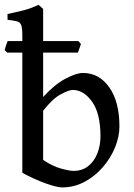

<svg xmlns="http://www.w3.org/2000/svg" viewBox="-25 -777 566 811"><path d="M479.5 -242.7Q479.5 -200.2 461.2 -155Q442.9 -109.9 409.9 -71.5Q377 -33.2 332.8 -9.3Q288.6 14.6 237.3 14.6Q215.8 14.6 168.9 -2Q122.1 -18.6 69.3 -46.9V-627.9Q69.3 -658.2 64.7 -670.7Q60.1 -683.1 46.9 -686.8Q33.7 -690.4 6.8 -693.4V-717.8Q43.5 -725.6 75.2 -733.6Q106.9 -741.7 137.7 -756.8Q141.6 -753.4 149.4 -746.3Q157.2 -739.3 157.2 -739.3V-367.2Q205.6 -420.4 251.5 -444.6Q297.4 -468.8 325.2 -468.8Q393.6 -468.8 436.5 -408.2Q479.5 -347.7 479.5 -242.7ZM399.4 -200.7Q399.4 -297.9 364 -347.4Q328.6 -397 282.7 -397Q265.1 -397 230.7 -378.2Q196.3 -359.4 157.2 -309.1V-101.6Q195.8 -75.2 232.2 -65.2Q268.6 -55.2 285.2 -55.2Q322.8 -55.2 348.1 -75.7Q373.5 -96.2 386.5 -129.6Q399.4 -163.1 399.4 -200.7ZM304.2 -554.7H5.4L-5.4 -565.4Q-3.4 -573.2 0.2 -584.5Q3.9 -595.7 7.3 -603.5H306.2L316.9 -591.3Z"/></svg>

Font: Gentium Book Plus
Style: Regular
Weight: 400
Designer: Victor Gaultney, Annie Olsen, Iska Routamaa, Becca Hirsbrunner
Foundry: SIL International
Version: Version 6.101